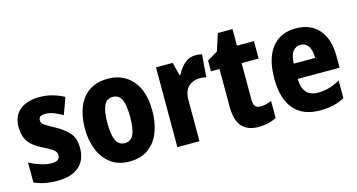

<svg xmlns="http://www.w3.org/2000/svg" viewBox="-74 -964 2375 1276"><g transform="rotate(-15 1114.0 -326.5)"><path d="M391 -165Q391 -79 339 -34.5Q287 10 191 10Q146 10 108 3Q70 -4 32 -21V-158Q67 -139 107.5 -126Q148 -113 184 -113Q240 -113 240 -153Q240 -165 234.5 -175Q229 -185 210 -198Q191 -211 148 -232Q89 -260 60.5 -299.5Q32 -339 32 -402Q32 -478 81.5 -518.5Q131 -559 219 -559Q303 -559 385 -515L343 -401Q313 -418 284.5 -429.5Q256 -441 224 -441Q180 -441 180 -409Q180 -398 185.5 -389Q191 -380 209.5 -368.5Q228 -357 267 -336Q321 -307 356 -269.5Q391 -232 391 -165Z M919 -276Q919 -197 894.5 -132Q870 -67 818.5 -28.5Q767 10 686 10Q611 10 559.5 -28Q508 -66 481.5 -131Q455 -196 455 -276Q455 -360 480.5 -424Q506 -488 557.5 -523.5Q609 -559 689 -559Q792 -559 855.5 -486Q919 -413 919 -276ZM609 -275Q609 -195 627.5 -155.5Q646 -116 688 -116Q730 -116 748 -155.5Q766 -195 766 -276Q766 -356 748 -395Q730 -434 687 -434Q646 -434 627.5 -395Q609 -356 609 -275Z M1291 -559Q1301 -559 1312 -558Q1323 -557 1335 -554L1323 -399Q1315 -401 1303.5 -402.5Q1292 -404 1281 -404Q1229 -404 1198.5 -373Q1168 -342 1169 -278V0H1017V-549H1132L1154 -460H1162Q1179 -498 1212.5 -528.5Q1246 -559 1291 -559Z M1621 -118Q1639 -118 1658 -122.5Q1677 -127 1698 -135V-18Q1673 -5 1642 2.5Q1611 10 1574 10Q1499 10 1460.5 -33Q1422 -76 1422 -173V-429H1363V-503L1435 -546L1473 -663H1574V-549H1691V-429H1574V-174Q1574 -118 1621 -118Z M1980 -559Q2082 -559 2138.5 -493.5Q2195 -428 2195 -310V-231H1907Q1909 -108 2014 -108Q2055 -108 2091 -118Q2127 -128 2167 -151V-29Q2098 10 1998 10Q1879 10 1818 -62.5Q1757 -135 1757 -272Q1757 -412 1815.5 -485.5Q1874 -559 1980 -559ZM1982 -445Q1951 -445 1930.5 -420Q1910 -395 1908 -336H2055Q2055 -388 2036.5 -416.5Q2018 -445 1982 -445Z"/></g></svg>

Font: Noto Sans Tamil Condensed ExtraBold
Style: Regular
Weight: 800
Width: 3
Designer: Jelle Bosma - Monotype Design Team
Foundry: Monotype Imaging Inc.
Version: Version 2.004; ttfautohint (v1.8.4.7-5d5b)